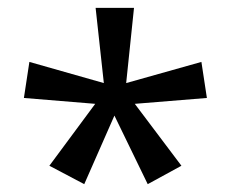

<svg xmlns="http://www.w3.org/2000/svg" viewBox="-20 -780 591 490"><path d="M322 -760 302 -568 494 -622 508 -530 324 -515 443 -357 357 -310 272 -485 195 -310 106 -357 223 -515 41 -530 55 -622 245 -568 224 -760Z"/></svg>

Font: Noto Sans Buhid
Style: Regular
Weight: 400
Designer: Monotype Design Team
Foundry: Monotype Imaging Inc.
Version: Version 2.001